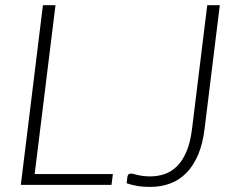

<svg xmlns="http://www.w3.org/2000/svg" viewBox="-20 -728 928 756"><path d="M62 0ZM116.5 -42.5H424.5L419 0H62L149 -707.5H198.5ZM785.5 -220.5Q778.5 -162 760.2 -119Q742 -76 714.5 -47.8Q687 -19.5 650.8 -5.8Q614.5 8 571 8Q544 8 522 4.5Q500 1 478.5 -6.5L482 -33.5Q483 -37.5 485.8 -41Q488.5 -44.5 495.5 -44.5Q500.5 -44.5 506.5 -42.8Q512.5 -41 521.2 -39Q530 -37 542.2 -35.2Q554.5 -33.5 572 -33.5Q601.5 -33.5 628.5 -42.8Q655.5 -52 677.2 -73.8Q699 -95.5 714.2 -131.2Q729.5 -167 736 -219.5L796 -707.5H845.5Z"/></svg>

Font: Lato Light
Style: Italic
Weight: 300
Italic angle: -7°
Designer: Lukasz Dziedzic
Foundry: tyPoland Lukasz Dziedzic
Version: Version 2.007; 2014-02-27